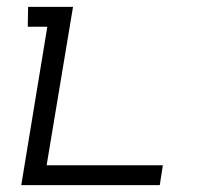

<svg xmlns="http://www.w3.org/2000/svg" viewBox="-20 -540 640 560"><path d="M42 0 118 -462H61L62 -520H193L116 -58H455L446 0Z"/></svg>

Font: Iosevka HT Light Extended
Style: Italic
Weight: 300
Width: 7
Italic angle: -9°
Monospace: yes
Designer: Belleve Invis
Foundry: Belleve Invis
Version: Version 32.3.0; ttfautohint (v1.8.4)